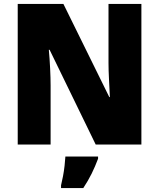

<svg xmlns="http://www.w3.org/2000/svg" viewBox="-20 -734 809 975"><path d="M698 0H466L232 -481H228Q232 -438 234.5 -387.5Q237 -337 237 -300V0H70V-714H302L535 -241H538Q536 -283 533.5 -331Q531 -379 531 -414V-714H698ZM478 72Q463 112 445.5 147.5Q428 183 403 221H290V207Q295 187 300 160.5Q305 134 308 107Q311 80 312 61H478Z"/></svg>

Font: Noto Sans Lao SemiCondensed Black
Style: Regular
Weight: 900
Width: 4
Designer: Monotype Design Team
Foundry: Monotype Imaging Inc.
Version: Version 2.003; ttfautohint (v1.8.4.7-5d5b)